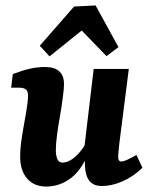

<svg xmlns="http://www.w3.org/2000/svg" viewBox="-20 -676 556 705"><path d="M150 9Q105 9 79.5 -20.5Q54 -50 54 -100Q54 -128 58 -156.5Q62 -185 67 -212.5Q72 -240 76 -264Q78 -277 80.5 -294Q83 -311 83 -325Q83 -341 75 -347.5Q67 -354 51 -354H21L27 -404Q64 -418 91 -424Q118 -430 145 -430Q215 -430 215 -367Q215 -358 214 -347.5Q213 -337 211 -321Q207 -288 200.5 -251.5Q194 -215 189.5 -181.5Q185 -148 185 -124Q185 -107 190 -93Q195 -79 210 -79Q224 -79 240 -88.5Q256 -98 272.5 -117Q289 -136 303 -165L313 -137Q286 -58 243.5 -24.5Q201 9 150 9ZM355 7Q324 7 309 -11Q294 -29 292 -65Q291 -80 291 -98Q291 -116 290 -137L324 -423H453L418 -148Q417 -135 415.5 -122Q414 -109 414 -99Q414 -83 426 -83Q433 -83 445.5 -88.5Q458 -94 481 -107L503 -60Q469 -27 429.5 -10Q390 7 355 7ZM126 -508 252 -652 331 -656 415 -503 371 -470 280 -564 162 -469Z"/></svg>

Font: Rasa
Style: Italic
Weight: 400
Italic angle: -7.10001°
Designer: Anna Giedrys (Yrsa+Rasa design), David Brezina (Yrsa art-direction, Rasa art-direction, design)
Foundry: Rosetta Type Foundry
Version: Version 2.004